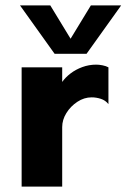

<svg xmlns="http://www.w3.org/2000/svg" viewBox="-20 -690 468 710"><path d="M60 0V-441H210V-387Q222 -404 241 -418.5Q260 -433 284.5 -442Q309 -451 336 -451Q346 -451 359 -448.5Q372 -446 381 -441V-305Q370 -319 353 -324.5Q336 -330 319 -330Q291 -330 266 -313.5Q241 -297 225.5 -272Q210 -247 210 -220V0ZM182 -491 54 -670H166L264 -509H218L316 -670H428L300 -491Z"/></svg>

Font: Teachers
Style: Bold
Weight: 700
Designer: Alfredo Marco Pradil, Chank Diesel
Version: Version 1.001